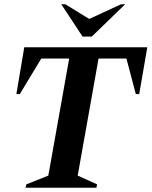

<svg xmlns="http://www.w3.org/2000/svg" viewBox="-20 -882 712 902"><path d="M100 0 104 -16 207 -57 305 -607H174L73 -440H57L94 -660H672L634 -440H618L574 -607H443L345 -57L436 -16L433 0ZM368 -710 268 -862H287L399 -793L549 -862H568L411 -710Z"/></svg>

Font: Spectral
Style: Bold Italic
Weight: 700
Italic angle: -10°
Designer: Jean-Baptiste Levee
Foundry: Production Type
Version: Version 2.001